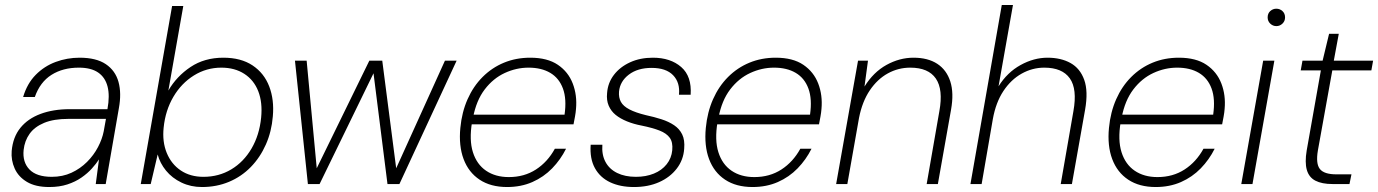

<svg xmlns="http://www.w3.org/2000/svg" viewBox="-20 -740 5541 772"><path d="M178 12Q123 12 88.5 -8.5Q54 -29 39 -62.5Q24 -96 27 -133Q32 -189 62 -226Q92 -263 143 -282Q194 -301 260 -301H412Q422 -355 412.5 -392Q403 -429 374.5 -448.5Q346 -468 297 -468Q233 -468 187 -439Q141 -410 120 -350H73Q89 -404 123.5 -439Q158 -474 204 -491Q250 -508 300 -508Q367 -508 405.5 -482Q444 -456 456.5 -410.5Q469 -365 458 -305L405 0H365L378 -99Q367 -82 349.5 -62.5Q332 -43 307.5 -26Q283 -9 251 1.5Q219 12 178 12ZM188 -29Q232 -29 267.5 -45.5Q303 -62 330 -89Q357 -116 374 -148.5Q391 -181 397 -212L406 -262H255Q196 -262 157.5 -246Q119 -230 99 -202Q79 -174 75 -137Q70 -88 98.5 -58.5Q127 -29 188 -29Z M792 12Q747 12 709.5 -6Q672 -24 647.5 -54Q623 -84 614 -119L586 0H546L672 -716H717L657 -376Q690 -433 746 -470.5Q802 -508 878 -508Q949 -508 995.5 -477Q1042 -446 1062.5 -392.5Q1083 -339 1077 -272Q1072 -211 1049 -159Q1026 -107 988.5 -68.5Q951 -30 901 -9Q851 12 792 12ZM798 -29Q860 -29 910 -59Q960 -89 991.5 -143Q1023 -197 1030 -267Q1036 -328 1018.5 -373Q1001 -418 962.5 -443Q924 -468 870 -468Q810 -468 759.5 -436.5Q709 -405 677 -350.5Q645 -296 638 -227Q632 -170 650.5 -125Q669 -80 707 -54.5Q745 -29 798 -29Z M1218 0 1166 -496H1213L1255 -48H1246L1465 -496H1517L1575 -48H1566L1769 -496H1816L1586 0H1538L1480 -460H1489L1265 0Z M2019 12Q1953 12 1908.5 -17.5Q1864 -47 1844 -100.5Q1824 -154 1831 -226Q1837 -289 1860 -341Q1883 -393 1920.5 -430.5Q1958 -468 2006.5 -488Q2055 -508 2112 -508Q2181 -508 2223 -479.5Q2265 -451 2283 -404Q2301 -357 2296 -302Q2295 -288 2292 -271.5Q2289 -255 2286 -240H1865L1871 -279H2250Q2259 -342 2243.5 -384Q2228 -426 2192.5 -447Q2157 -468 2105 -468Q2056 -468 2009.5 -446.5Q1963 -425 1929 -380.5Q1895 -336 1882 -267L1878 -249Q1866 -177 1881.5 -128Q1897 -79 1934.5 -53.5Q1972 -28 2026 -28Q2088 -28 2135 -58.5Q2182 -89 2211 -142H2256Q2234 -98 2200 -63Q2166 -28 2120.5 -8Q2075 12 2019 12Z M2529 12Q2474 12 2433.5 -7Q2393 -26 2372 -64Q2351 -102 2355 -158H2402Q2399 -118 2414.5 -89Q2430 -60 2461.5 -44.5Q2493 -29 2537 -29Q2577 -29 2609 -42Q2641 -55 2660.5 -79.5Q2680 -104 2683 -136Q2686 -168 2673 -186Q2660 -204 2632 -215Q2604 -226 2560 -235Q2528 -241 2501 -252Q2474 -263 2455.5 -278Q2437 -293 2427.5 -315Q2418 -337 2421 -366Q2424 -407 2448.5 -439Q2473 -471 2513.5 -489.5Q2554 -508 2605 -508Q2676 -508 2719 -470.5Q2762 -433 2757 -359H2710Q2715 -408 2686.5 -437.5Q2658 -467 2600 -467Q2544 -467 2508.5 -440Q2473 -413 2469 -372Q2467 -348 2476.5 -330.5Q2486 -313 2511 -300Q2536 -287 2577 -277Q2610 -270 2639.5 -260.5Q2669 -251 2690.5 -236.5Q2712 -222 2723 -199.5Q2734 -177 2731 -142Q2728 -97 2701 -62Q2674 -27 2630 -7.5Q2586 12 2529 12Z M3006 12Q2940 12 2895.5 -17.5Q2851 -47 2831 -100.5Q2811 -154 2818 -226Q2824 -289 2847 -341Q2870 -393 2907.5 -430.5Q2945 -468 2993.5 -488Q3042 -508 3099 -508Q3168 -508 3210 -479.5Q3252 -451 3270 -404Q3288 -357 3283 -302Q3282 -288 3279 -271.5Q3276 -255 3273 -240H2852L2858 -279H3237Q3246 -342 3230.5 -384Q3215 -426 3179.5 -447Q3144 -468 3092 -468Q3043 -468 2996.5 -446.5Q2950 -425 2916 -380.5Q2882 -336 2869 -267L2865 -249Q2853 -177 2868.5 -128Q2884 -79 2921.5 -53.5Q2959 -28 3013 -28Q3075 -28 3122 -58.5Q3169 -89 3198 -142H3243Q3221 -98 3187 -63Q3153 -28 3107.5 -8Q3062 12 3006 12Z M3342 0 3430 -496H3470L3456 -392Q3492 -450 3544.5 -479Q3597 -508 3653 -508Q3711 -508 3748.5 -483.5Q3786 -459 3801 -412.5Q3816 -366 3804 -299L3751 0H3706L3757 -293Q3773 -380 3743 -424Q3713 -468 3640 -468Q3592 -468 3550 -445Q3508 -422 3477.5 -377Q3447 -332 3434 -266L3387 0Z M3882 0 4008 -720H4053L3995 -393Q4030 -449 4083.5 -478.5Q4137 -508 4192 -508Q4246 -508 4284.5 -486.5Q4323 -465 4339.5 -419Q4356 -373 4343 -299L4290 0H4245L4296 -293Q4312 -382 4281.5 -425Q4251 -468 4179 -468Q4131 -468 4088 -444Q4045 -420 4014.5 -374Q3984 -328 3972 -261L3927 0Z M4627 12Q4561 12 4516.5 -17.5Q4472 -47 4452 -100.5Q4432 -154 4439 -226Q4445 -289 4468 -341Q4491 -393 4528.5 -430.5Q4566 -468 4614.5 -488Q4663 -508 4720 -508Q4789 -508 4831 -479.5Q4873 -451 4891 -404Q4909 -357 4904 -302Q4903 -288 4900 -271.5Q4897 -255 4894 -240H4473L4479 -279H4858Q4867 -342 4851.5 -384Q4836 -426 4800.5 -447Q4765 -468 4713 -468Q4664 -468 4617.5 -446.5Q4571 -425 4537 -380.5Q4503 -336 4490 -267L4486 -249Q4474 -177 4489.5 -128Q4505 -79 4542.5 -53.5Q4580 -28 4634 -28Q4696 -28 4743 -58.5Q4790 -89 4819 -142H4864Q4842 -98 4808 -63Q4774 -28 4728.5 -8Q4683 12 4627 12Z M4971 0 5059 -496H5104L5016 0ZM5112 -635Q5098 -635 5087.5 -645Q5077 -655 5077 -670Q5077 -686 5087.5 -695.5Q5098 -705 5112 -705Q5126 -705 5136.5 -695.5Q5147 -686 5147 -670Q5147 -655 5136.5 -645Q5126 -635 5112 -635Z M5338 0Q5295 0 5269 -13.5Q5243 -27 5234.5 -57Q5226 -87 5234 -135L5291 -457H5210L5217 -496H5298L5324 -604H5363L5343 -496H5501L5494 -457H5337L5279 -135Q5270 -82 5287 -60.5Q5304 -39 5353 -39H5414L5406 0Z"/></svg>

Font: DM Sans 24pt ExtraLight
Style: Italic
Weight: 250
Italic angle: -10°
Designer: Colophon Foundry, Jonny Pinhorn
Foundry: Colophon Foundry
Version: Version 4.004;gftools[0.9.30]